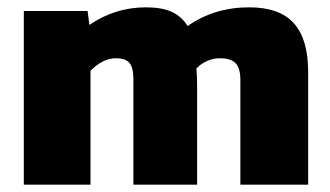

<svg xmlns="http://www.w3.org/2000/svg" viewBox="-20 -504 901 524"><path d="M45 -474H219L224 -436Q294 -484 378 -484Q422 -484 449 -471.5Q476 -459 492 -433Q565 -484 660 -484Q743 -484 782 -440.5Q821 -397 821 -308V0H636V-286Q636 -318 623 -331.5Q610 -345 580 -345Q562 -345 545 -337.5Q528 -330 516 -317Q518 -300 518 -267V0H344V-289Q344 -319 333.5 -332Q323 -345 296 -345Q261 -345 227 -311V0H45Z"/></svg>

Font: Kanit Bold
Style: Regular
Weight: 700
Designer: Katatrad Team
Foundry: CadsonDemak
Version: Version 1.000